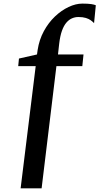

<svg xmlns="http://www.w3.org/2000/svg" viewBox="-20 -844 538 1038"><path d="M183.5 -574Q192 -629.5 217 -675.5Q242 -721.5 277 -754.8Q312 -788 350.8 -806.2Q389.5 -824.5 425 -824.5Q456.5 -824.5 473.8 -821.8Q491 -819 498 -815.5L488.5 -719Q481.5 -726.5 471 -734.2Q460.5 -742 444 -747Q427.5 -752 403.5 -752Q386 -752 369.5 -745Q353 -738 339 -721.8Q325 -705.5 315 -677.8Q305 -650 300 -608L293.5 -549.5H431.5L425 -486.5H285L205 174H91.5L173 -486.5H78.5L82.5 -527.5L180 -549.5Z"/></svg>

Font: Merriweather 60pt SemiBold
Style: Italic
Weight: 600
Italic angle: -7.8°
Version: Version 2.101